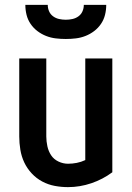

<svg xmlns="http://www.w3.org/2000/svg" viewBox="-20 -760 540 788"><path d="M259 8Q232 8 205 3Q178 -2 153.5 -15Q129 -28 110 -48.5Q91 -69 79.5 -93.5Q68 -118 63.5 -145.5Q59 -173 59 -200V-520H170V-200Q170 -180 174.5 -159.5Q179 -139 190 -122.5Q201 -106 220 -97Q239 -88 259 -88Q277 -88 295 -91.5Q313 -95 330 -103V-520H441V-53Q402 -24 355 -8Q308 8 259 8ZM250 -600Q229 -600 208.5 -602.5Q188 -605 169 -612.5Q150 -620 133.5 -632.5Q117 -645 105.5 -662Q94 -679 89 -699Q84 -719 84 -740H176Q176 -726 181.5 -713.5Q187 -701 198 -693Q209 -685 222.5 -682Q236 -679 250 -679Q264 -679 277.5 -682Q291 -685 302 -693Q313 -701 318.5 -713.5Q324 -726 324 -740H416Q416 -719 411 -699Q406 -679 394.5 -662Q383 -645 366.5 -632.5Q350 -620 331 -612.5Q312 -605 291.5 -602.5Q271 -600 250 -600Z"/></svg>

Font: Moesevka
Style: Bold
Weight: 700
Monospace: yes
Designer: Belleve Invis
Foundry: Belleve Invis
Version: Version 32.5.0; ttfautohint (v1.8.4)